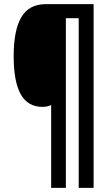

<svg xmlns="http://www.w3.org/2000/svg" viewBox="-20 -780 537 927"><path d="M432 127H360V-692H298V127H227V-273Q209 -264 185 -264Q114 -264 80 -325Q46 -386 46 -509Q46 -634 83 -697Q120 -760 201 -760H432Z"/></svg>

Font: Noto Sans Thai Looped UI Condensed
Style: Bold
Weight: 700
Width: 3
Designer: Cadson Demak Team
Foundry: Cadson Demak Co., Ltd.
Version: Version 1.000